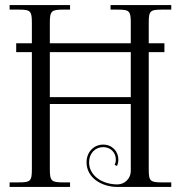

<svg xmlns="http://www.w3.org/2000/svg" viewBox="-20 -739 714 759"><path d="M18 -719V-701H53C101 -701 106 -696 106 -648V-568H44V-533H106V-71C106 -23 101 -18 53 -18H18V0H257V-18H231C183 -18 177 -23 177 -71V-328H497V-63C497 -33.8 473.3 -10 444 -10C384.4 -10 332.1 -44.5 332.1 -97.3C332.1 -132.9 356.6 -157.4 387.8 -157.4C418.3 -157.4 437.9 -135 437.9 -108.1C437.9 -99.3 435.8 -92.4 433.3 -87.2L442.4 -83C445.3 -89.3 447.9 -97.6 447.9 -108.1C447.9 -140.2 423.8 -167.4 387.8 -167.4C350.7 -167.4 322.1 -137.8 322.1 -97.3C322.1 -36.6 381.5 0 444 0H657V-18H621C573 -18 568 -23 568 -71V-533H630V-568H568V-648C568 -696 573 -701 621 -701H657V-719H417V-701H444C492 -701 497 -696 497 -648V-568H177V-648C177 -696 183 -701 231 -701H257V-719ZM497 -533V-355H177V-533Z"/></svg>

Font: FoglihtenNo04
Style: Regular
Weight: 500
Designer: gluk (gluksza@wp.pl)
Foundry: gluk (gluksza@wp.pl)
Version: Version 0.70